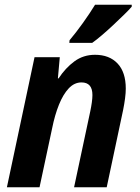

<svg xmlns="http://www.w3.org/2000/svg" viewBox="-20 -786 588 806"><path d="M9 0 125 -546H231L223 -457H226Q255 -501 292.5 -528.5Q330 -556 379 -556Q439 -556 473.5 -519.5Q508 -483 508 -414Q508 -396 505 -373Q502 -350 497 -325L428 0H291L359 -319Q363 -338 365.5 -356Q368 -374 368 -387Q368 -440 322 -440Q292 -440 268.5 -415Q245 -390 227.5 -346.5Q210 -303 199 -248L146 0ZM272 -617Q299 -649 328 -689.5Q357 -730 379 -766H533V-758Q522 -745 501 -724.5Q480 -704 455.5 -681Q431 -658 407.5 -638Q384 -618 367 -606H271Z"/></svg>

Font: Noto Sans SemiCondensed
Style: Bold Italic
Weight: 700
Width: 4
Italic angle: -12°
Designer: Monotype Design Team
Foundry: Monotype Imaging Inc.
Version: Version 2.013; ttfautohint (v1.8.4.7-5d5b)